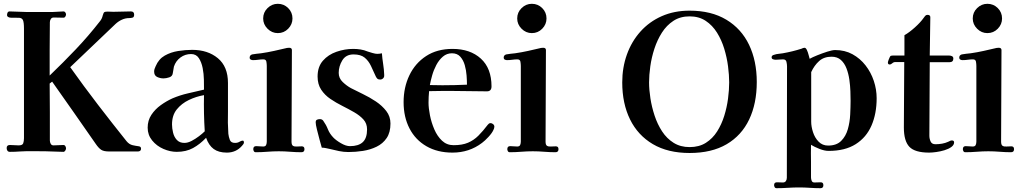

<svg xmlns="http://www.w3.org/2000/svg" viewBox="-20 -796 5379 1009"><path d="M721 -16Q721 -15 721 -12.5Q721 -10 720 -8Q716 0 704 0Q682 0 660.5 0Q639 0 617 0H553Q525 0 511.5 -9Q498 -18 483 -40Q426 -122 369 -203.5Q312 -285 254 -367L241 -357Q242 -282 242 -207Q242 -132 242 -58Q242 -49 246.5 -40.5Q251 -32 261 -32Q274 -32 287 -33Q300 -34 313 -34Q320 -34 323.5 -28Q327 -22 327 -16Q327 -11 323 -4.5Q319 2 313 2Q289 2 265.5 0.5Q242 -1 219 -1Q185 -1 151.5 -1.5Q118 -2 85 0Q72 1 59 1.5Q46 2 32 2Q23 2 19 -4Q15 -10 15 -18Q15 -34 32 -34Q44 -34 55.5 -33Q67 -32 78 -32Q98 -32 102 -43Q106 -54 106 -70V-645Q106 -679 100.5 -690.5Q95 -702 80 -702.5Q65 -703 36 -703Q30 -703 23.5 -706.5Q17 -710 17 -717Q17 -724 20 -730Q23 -736 31 -736Q53 -736 74.5 -734.5Q96 -733 118 -733Q153 -733 188 -733Q223 -733 257 -733Q271 -733 285.5 -734.5Q300 -736 314 -736Q320 -736 323.5 -730.5Q327 -725 327 -720Q327 -715 323.5 -709Q320 -703 314 -703Q301 -703 288 -703.5Q275 -704 262 -704Q252 -704 247 -696Q242 -688 242 -679Q242 -643 241.5 -606.5Q241 -570 241 -534V-399Q312 -467 378.5 -537Q445 -607 505 -684Q516 -697 520 -715Q524 -729 528 -732Q532 -735 546 -735L576 -734Q599 -734 622 -735Q645 -736 668 -736Q685 -736 685 -719Q685 -706 677 -703.5Q669 -701 659 -701Q639 -701 620.5 -692.5Q602 -684 587 -670L349 -443Q420 -343 494.5 -246Q569 -149 645 -54Q659 -37 677 -33Q695 -29 708 -27.5Q721 -26 721 -16Z M1056 -106Q1053 -153 1052 -200.5Q1051 -248 1052 -296Q1011 -289 972.5 -270.5Q934 -252 909 -221Q884 -190 884 -142Q884 -122 889.5 -99Q895 -76 909.5 -60.5Q924 -45 949 -45Q967 -45 987 -55.5Q1007 -66 1025.5 -80Q1044 -94 1056 -106ZM1262 -47Q1262 -43 1258.5 -38Q1255 -33 1252 -30Q1221 6 1172 6Q1129 6 1103 -13Q1077 -32 1063 -72Q1031 -38 994.5 -18Q958 2 909 2Q874 2 838.5 -13.5Q803 -29 779.5 -58Q756 -87 756 -125Q756 -163 775.5 -192.5Q795 -222 825 -243.5Q855 -265 886 -279Q926 -296 968 -305.5Q1010 -315 1052 -325V-329Q1052 -347 1051.5 -377.5Q1051 -408 1045 -438.5Q1039 -469 1025 -490.5Q1011 -512 984 -512Q953 -512 928.5 -494Q904 -476 894 -446Q892 -437 891 -428.5Q890 -420 888 -411Q886 -395 869.5 -389.5Q853 -384 839 -384Q822 -384 806 -391.5Q790 -399 790 -420Q790 -428 792.5 -434.5Q795 -441 798 -448Q814 -486 846 -504Q878 -522 916.5 -528Q955 -534 990 -534Q1072 -534 1125 -490Q1178 -446 1178 -360V-209Q1177 -181 1177.5 -151.5Q1178 -122 1180 -93Q1182 -76 1188 -60.5Q1194 -45 1215 -45Q1229 -45 1238.5 -51Q1248 -57 1256 -57Q1260 -57 1261 -53Q1262 -49 1262 -47Z M1580 -12Q1580 4 1564 4Q1535 4 1505 1.5Q1475 -1 1445 -1Q1415 -1 1384.5 1.5Q1354 4 1324 4Q1317 4 1314 -1.5Q1311 -7 1311 -12Q1311 -28 1326 -28Q1336 -28 1345 -27Q1354 -26 1363 -26Q1375 -26 1378.5 -34Q1382 -42 1382 -52V-449Q1382 -459 1380 -471.5Q1378 -484 1364 -484Q1351 -484 1337 -482Q1323 -480 1309 -480Q1303 -480 1297.5 -483Q1292 -486 1292 -493Q1292 -506 1305 -510Q1316 -512 1328.5 -513.5Q1341 -515 1352 -516Q1387 -521 1420.5 -528.5Q1454 -536 1488 -544Q1491 -544 1494 -544.5Q1497 -545 1499 -545Q1514 -545 1514 -533Q1514 -413 1513 -292.5Q1512 -172 1512 -52Q1512 -34 1520 -29.5Q1528 -25 1540.5 -26Q1553 -27 1566 -27Q1580 -27 1580 -12ZM1517 -699Q1517 -668 1494.5 -645Q1472 -622 1440 -622Q1409 -622 1386 -645Q1363 -668 1363 -699Q1363 -731 1386 -753.5Q1409 -776 1440 -776Q1472 -776 1494.5 -753.5Q1517 -731 1517 -699Z M2032 -147Q2032 -100 2012 -70.5Q1992 -41 1959 -25Q1926 -9 1887.5 -3Q1849 3 1811 3Q1786 3 1762 -2Q1738 -7 1714 -13Q1704 -15 1693 -17.5Q1682 -20 1671 -20Q1667 -34 1659.5 -61.5Q1652 -89 1645.5 -115.5Q1639 -142 1639 -153Q1639 -164 1646 -167Q1653 -170 1661 -170Q1673 -170 1679 -161Q1694 -140 1703 -117Q1712 -94 1731 -74Q1745 -59 1771.5 -43.5Q1798 -28 1819 -28Q1864 -28 1886.5 -49Q1909 -70 1909 -116Q1909 -147 1890 -168Q1871 -189 1841.5 -206Q1812 -223 1779 -239.5Q1746 -256 1716.5 -276Q1687 -296 1668 -324.5Q1649 -353 1649 -394Q1649 -445 1677 -477Q1705 -509 1748.5 -524Q1792 -539 1836 -539Q1856 -539 1875 -536Q1894 -533 1913 -525Q1922 -522 1937.5 -517.5Q1953 -513 1962 -513Q1975 -513 1987 -516Q1989 -488 1993.5 -460Q1998 -432 1999 -404V-401Q2000 -391 1993.5 -384.5Q1987 -378 1978 -378Q1968 -378 1963.5 -382Q1959 -386 1955 -394Q1942 -423 1929.5 -449.5Q1917 -476 1896.5 -493Q1876 -510 1838 -510Q1798 -510 1779 -479Q1760 -448 1760 -413Q1760 -385 1781 -365Q1802 -345 1824 -333Q1851 -319 1886.5 -302Q1922 -285 1955 -263Q1988 -241 2010 -212.5Q2032 -184 2032 -147Z M2434 -351Q2434 -371 2432 -399Q2430 -427 2422.5 -453.5Q2415 -480 2399 -498Q2383 -516 2355 -516Q2328 -516 2307.5 -498.5Q2287 -481 2273 -454.5Q2259 -428 2251 -399.5Q2243 -371 2239 -349Q2256 -349 2272.5 -348.5Q2289 -348 2305 -348Q2370 -348 2434 -351ZM2578 -130Q2578 -127 2576.5 -121.5Q2575 -116 2573 -113Q2566 -97 2547 -76.5Q2528 -56 2513 -45Q2446 6 2358 6Q2279 6 2221 -27.5Q2163 -61 2132 -121Q2101 -181 2101 -259Q2101 -337 2131.5 -400.5Q2162 -464 2219.5 -501.5Q2277 -539 2358 -539Q2451 -539 2507 -488Q2563 -437 2563 -342Q2563 -316 2539 -316Q2495 -316 2451 -317Q2407 -318 2363 -318Q2331 -318 2299 -318Q2267 -318 2235 -317Q2232 -287 2232 -256Q2232 -228 2239.5 -190Q2247 -152 2262.5 -116Q2278 -80 2303 -56.5Q2328 -33 2364 -33Q2409 -33 2439.5 -46Q2470 -59 2494 -83Q2518 -107 2543 -140Q2546 -144 2549.5 -146.5Q2553 -149 2558 -149Q2565 -149 2571.5 -143.5Q2578 -138 2578 -130Z M2915 -12Q2915 4 2899 4Q2870 4 2840 1.5Q2810 -1 2780 -1Q2750 -1 2719.5 1.5Q2689 4 2659 4Q2652 4 2649 -1.5Q2646 -7 2646 -12Q2646 -28 2661 -28Q2671 -28 2680 -27Q2689 -26 2698 -26Q2710 -26 2713.5 -34Q2717 -42 2717 -52V-449Q2717 -459 2715 -471.5Q2713 -484 2699 -484Q2686 -484 2672 -482Q2658 -480 2644 -480Q2638 -480 2632.5 -483Q2627 -486 2627 -493Q2627 -506 2640 -510Q2651 -512 2663.5 -513.5Q2676 -515 2687 -516Q2722 -521 2755.5 -528.5Q2789 -536 2823 -544Q2826 -544 2829 -544.5Q2832 -545 2834 -545Q2849 -545 2849 -533Q2849 -413 2848 -292.5Q2847 -172 2847 -52Q2847 -34 2855 -29.5Q2863 -25 2875.5 -26Q2888 -27 2901 -27Q2915 -27 2915 -12ZM2852 -699Q2852 -668 2829.5 -645Q2807 -622 2775 -622Q2744 -622 2721 -645Q2698 -668 2698 -699Q2698 -731 2721 -753.5Q2744 -776 2775 -776Q2807 -776 2829.5 -753.5Q2852 -731 2852 -699Z M3812 -363Q3812 -401 3806 -447.5Q3800 -494 3786 -540Q3772 -586 3748 -624.5Q3724 -663 3688.5 -686.5Q3653 -710 3604 -710Q3555 -710 3519 -686.5Q3483 -663 3458.5 -624.5Q3434 -586 3419 -540Q3404 -494 3397.5 -447.5Q3391 -401 3391 -363Q3391 -325 3398 -279.5Q3405 -234 3420 -188.5Q3435 -143 3459.5 -105.5Q3484 -68 3520 -45.5Q3556 -23 3604 -23Q3654 -23 3689.5 -45.5Q3725 -68 3748.5 -105Q3772 -142 3786 -187Q3800 -232 3806 -278Q3812 -324 3812 -363ZM3957 -365Q3957 -252 3917 -168Q3877 -84 3798.5 -38Q3720 8 3604 8Q3490 8 3411 -38.5Q3332 -85 3291 -168.5Q3250 -252 3250 -363Q3250 -441 3274.5 -509.5Q3299 -578 3345.5 -630Q3392 -682 3457.5 -711Q3523 -740 3604 -740Q3718 -740 3797 -692.5Q3876 -645 3916.5 -560.5Q3957 -476 3957 -365Z M4450 -266Q4450 -287 4449 -316.5Q4448 -346 4443.5 -377.5Q4439 -409 4428.5 -436.5Q4418 -464 4399 -481Q4380 -498 4350 -498Q4310 -498 4284.5 -475Q4259 -452 4243 -417V-156Q4243 -131 4252.5 -101.5Q4262 -72 4282 -51.5Q4302 -31 4332 -31Q4376 -31 4400.5 -55.5Q4425 -80 4435.5 -117Q4446 -154 4448 -194.5Q4450 -235 4450 -266ZM4587 -280Q4587 -199 4560 -136.5Q4533 -74 4477 -38.5Q4421 -3 4335 -3Q4313 -3 4286.5 -13.5Q4260 -24 4242 -35Q4242 -13 4241.5 9.5Q4241 32 4242 55V136Q4242 145 4245.5 154Q4249 163 4260 163Q4268 163 4276.5 162.5Q4285 162 4293 162Q4307 162 4307 177Q4307 193 4292 193Q4264 193 4236 191Q4208 189 4179 189Q4150 189 4120 191Q4090 193 4061 193Q4054 193 4051 187.5Q4048 182 4048 177Q4048 162 4063 162Q4071 162 4079 162.5Q4087 163 4094 163Q4105 163 4110 155.5Q4115 148 4115 138Q4115 -8 4115.5 -154.5Q4116 -301 4116 -447Q4116 -458 4113 -471Q4110 -484 4095 -484Q4085 -484 4075.5 -483Q4066 -482 4056 -482Q4050 -482 4042.5 -484.5Q4035 -487 4035 -495Q4035 -501 4039 -504Q4043 -507 4048 -508Q4059 -512 4071 -513Q4083 -514 4094 -516Q4145 -525 4192 -540Q4196 -542 4200 -543.5Q4204 -545 4208 -545Q4215 -545 4220.5 -533Q4226 -521 4229.5 -507Q4233 -493 4235 -487Q4249 -495 4275 -505.5Q4301 -516 4327.5 -524.5Q4354 -533 4369 -533Q4420 -533 4460 -511Q4500 -489 4528.5 -452.5Q4557 -416 4572 -371Q4587 -326 4587 -280Z M4994 -48Q4994 -34 4979.5 -23.5Q4965 -13 4943.5 -6.5Q4922 0 4900 3Q4878 6 4863 6Q4788 6 4759 -24.5Q4730 -55 4730 -126Q4730 -212 4731 -298Q4732 -384 4732 -470H4686Q4676 -470 4669 -463.5Q4662 -457 4656 -457Q4646 -457 4646 -467Q4646 -471 4650 -482Q4654 -493 4656 -496Q4659 -502 4662 -503Q4665 -504 4671 -504H4733V-611Q4758 -625 4788 -652Q4818 -679 4834 -702Q4837 -707 4842 -712.5Q4847 -718 4854 -718Q4870 -718 4869 -704L4866 -504H4969Q4977 -504 4983.5 -500.5Q4990 -497 4990 -488Q4990 -469 4969 -469H4866L4864 -83Q4864 -67 4870.5 -52.5Q4877 -38 4896 -38Q4913 -38 4930.5 -41Q4948 -44 4963 -51Q4968 -53 4972.5 -55.5Q4977 -58 4982 -58Q4994 -58 4994 -48Z M5309 -12Q5309 4 5293 4Q5264 4 5234 1.5Q5204 -1 5174 -1Q5144 -1 5113.5 1.5Q5083 4 5053 4Q5046 4 5043 -1.5Q5040 -7 5040 -12Q5040 -28 5055 -28Q5065 -28 5074 -27Q5083 -26 5092 -26Q5104 -26 5107.5 -34Q5111 -42 5111 -52V-449Q5111 -459 5109 -471.5Q5107 -484 5093 -484Q5080 -484 5066 -482Q5052 -480 5038 -480Q5032 -480 5026.5 -483Q5021 -486 5021 -493Q5021 -506 5034 -510Q5045 -512 5057.5 -513.5Q5070 -515 5081 -516Q5116 -521 5149.5 -528.5Q5183 -536 5217 -544Q5220 -544 5223 -544.5Q5226 -545 5228 -545Q5243 -545 5243 -533Q5243 -413 5242 -292.5Q5241 -172 5241 -52Q5241 -34 5249 -29.5Q5257 -25 5269.5 -26Q5282 -27 5295 -27Q5309 -27 5309 -12ZM5246 -699Q5246 -668 5223.5 -645Q5201 -622 5169 -622Q5138 -622 5115 -645Q5092 -668 5092 -699Q5092 -731 5115 -753.5Q5138 -776 5169 -776Q5201 -776 5223.5 -753.5Q5246 -731 5246 -699Z"/></svg>

Font: Kaisei Opti
Style: Bold
Weight: 700
Designer: Font-Kai, 金井和夫
Foundry: KAZUO KANAI
Version: Version 5.003